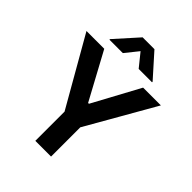

<svg xmlns="http://www.w3.org/2000/svg" viewBox="-262 -1090 1227 1227"><g transform="rotate(45 351.0 -476.5)"><path d="M14.6 -727.5H175.3L347.2 -409.7H354.5L526.4 -727.5H687L421.9 -264.2V0H279.8V-264.2ZM421.9 -792 350.1 -880.9 278.8 -792H157.7V-797.4L296.9 -952.6H403.8L542.5 -797.4V-792Z"/></g></svg>

Font: Inter Cardless Tabular Bold
Style: Bold
Weight: 700
Designer: Rasmus Andersson
Foundry: rsms
Version: Version 4.000;git-4fc901f